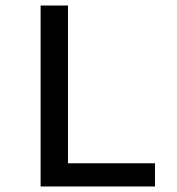

<svg xmlns="http://www.w3.org/2000/svg" viewBox="-20 -675 640 695"><path d="M127 0V-655H226V-84H541V0Z"/></svg>

Font: Source Code Pro ExtraLight Medium
Style: Regular
Weight: 500
Monospace: yes
Version: Version 1.018;hotconv 1.0.116;makeotfexe 2.5.65601